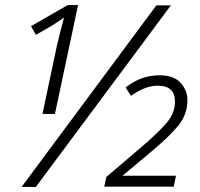

<svg xmlns="http://www.w3.org/2000/svg" viewBox="-20 -735 788 755"><path d="M65 0 595 -714H652L121 0ZM147 -287H196L287 -715H246L102 -632L121 -598L172 -627Q191 -638 204.5 -647.5Q218 -657 232 -666Q225 -641 217 -610Q209 -579 203 -552ZM390 -1H663L672 -44H462L574 -138Q645 -197 681 -241Q717 -285 717 -341Q717 -380 690 -409.5Q663 -439 608 -439Q534 -439 474 -391L495 -358Q550 -398 601 -398Q668 -398 668 -335Q668 -290 634.5 -251Q601 -212 534 -155L398 -39Z"/></svg>

Font: Noto Sans UI Light
Style: Italic
Weight: 300
Italic angle: -12°
Designer: Monotype Design Team
Foundry: Monotype Imaging Inc.
Version: Version 1.901